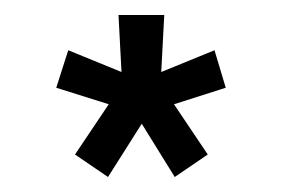

<svg xmlns="http://www.w3.org/2000/svg" viewBox="-20 -736 377 256"><path d="M80 -530 125 -597 55 -619 71 -669 142 -640 138 -716H199L195 -640L266 -669L281 -619L212 -597L257 -530L213 -500L169 -571L124 -500Z"/></svg>

Font: IngvarSans
Style: Regular
Weight: 600
Version: Version 3.000